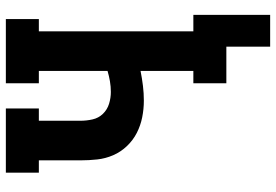

<svg xmlns="http://www.w3.org/2000/svg" viewBox="-160 -614 921 640"><g transform="rotate(-90 300.0 -294.5)"><path d="M464 146V0H342V-110H383V-286Q358 -281 333.5 -278Q309 -275 284 -275Q256 -275 228.5 -280.5Q201 -286 176.5 -298.5Q152 -311 132.5 -331.5Q113 -352 102 -377.5Q91 -403 88 -430.5Q85 -458 85 -486V-625H44V-735H258V-625H217V-486Q217 -466 221.5 -446Q226 -426 240 -411.5Q254 -397 273.5 -391Q293 -385 313 -385Q331 -385 348.5 -388Q366 -391 383 -396V-625H342V-735H556V-625H515V-110H570V146Z"/></g></svg>

Font: Iosevka Curly Slab XBdEx
Style: Regular
Weight: 800
Width: 7
Monospace: yes
Designer: Belleve Invis
Foundry: Belleve Invis
Version: Version 11.0.0; ttfautohint (v1.8.3)